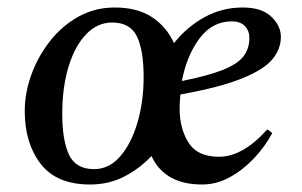

<svg xmlns="http://www.w3.org/2000/svg" viewBox="-20 -482 804 512"><path d="M220 10Q131 10 88.5 -45Q46 -100 46 -186Q46 -234 63.5 -282.5Q81 -331 113 -372Q145 -413 189 -437.5Q233 -462 286 -462Q346 -462 385 -436.5Q424 -411 444 -367Q478 -410 525 -436Q572 -462 627 -462Q678 -462 703.5 -437.5Q729 -413 729 -384Q729 -351 706 -323.5Q683 -296 624.5 -272.5Q566 -249 461 -230Q459 -211 459 -192Q459 -140 482.5 -102Q506 -64 564 -64Q627 -64 692 -136H695L706 -127Q686 -90 656.5 -59Q627 -28 592 -9Q557 10 519 10Q467 10 433.5 -10Q400 -30 384 -66Q352 -32 311 -11Q270 10 220 10ZM598 -425Q546 -425 512 -379.5Q478 -334 465 -266Q535 -280 574 -295.5Q613 -311 629 -331.5Q645 -352 645 -381Q645 -400 633 -412.5Q621 -425 598 -425ZM231 -31Q271 -31 300.5 -65Q330 -99 346.5 -155Q363 -211 363 -277Q363 -348 345 -385Q327 -422 279 -422Q240 -422 210 -391Q180 -360 163 -305Q146 -250 146 -178Q146 -108 164 -69.5Q182 -31 231 -31Z"/></svg>

Font: Spectral Medium
Style: Italic
Weight: 500
Italic angle: -10°
Designer: Jean-Baptiste Levee
Foundry: Production Type
Version: Version 2.001